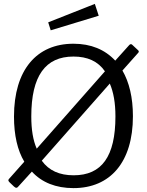

<svg xmlns="http://www.w3.org/2000/svg" viewBox="-20 -958 757 988"><path d="M468 -938 228 -843 241 -802 488 -877ZM690 -700 660 -728C655 -733 649 -731 644 -725L573 -646C520 -703 448 -733 358 -733C169 -733 52 -599 52 -358C52 -263 70 -184 105 -126L26 -37C21 -31 22 -27 30 -19L52 2C62 11 68 10 75 1L144 -75C195 -19 268 10 358 10C547 10 664 -123 664 -360C664 -456 645 -535 610 -595L691 -686C696 -691 695 -696 690 -700ZM141 -359C141 -568 214 -667 358 -667C430 -667 484 -643 520 -591L169 -193C150 -236 141 -291 141 -359ZM574 -359C574 -152 503 -56 359 -56C286 -56 232 -80 195 -131L545 -528C564 -484 574 -429 574 -359Z"/></svg>

Font: United Sans Light
Style: Regular
Weight: 300
Designer: Pablo Impallari, Rodrigo Fuenzalida (Modified by Dan O. Williams)
Version: Version 1.000;PS 001.000;hotconv 1.0.88;makeotf.lib2.5.64775